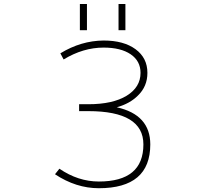

<svg xmlns="http://www.w3.org/2000/svg" viewBox="-20 -949 1040 980"><path d="M387.7 -794.9V-928.7H423.8V-794.9ZM585 -794.9V-928.7H620.1V-794.9ZM576.2 -401.4Q747.1 -363.3 747.1 -211.9Q747.1 11.7 484.4 11.7Q368.2 11.7 260.7 -59.6L283.2 -87.9Q378.9 -22.5 484.4 -22.5Q711.9 -22.5 711.9 -211.9Q711.9 -381.8 430.7 -381.8H383.8V-417H430.7Q555.7 -417 626.5 -460.4Q697.3 -503.9 697.3 -577.1Q697.3 -637.7 647 -671.9Q596.7 -706.1 508.8 -706.1Q404.3 -706.1 304.7 -645.5L288.1 -676.8Q393.6 -741.2 508.8 -742.2Q611.3 -742.2 671.9 -697.8Q732.4 -653.3 732.4 -577.1Q732.4 -507.8 683.6 -460.9Q642.6 -419.9 576.2 -401.4Z"/></svg>

Font: Gen Shin Gothic Monospace ExtraLight
Style: Regular
Weight: 200
Designer: [Source Han Sans]
Ryoko NISHIZUKA  (kana & ideographs); Paul D. Hunt (Latin, Greek & Cyrillic); Wenlong ZHANG  (bopomofo
Version: Version 1.002.20150607